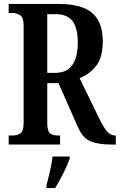

<svg xmlns="http://www.w3.org/2000/svg" viewBox="-20 -734 608 975"><path d="M24 0V-46H45Q67 -46 83.5 -57Q100 -68 100 -110V-603Q100 -645 82.5 -656.5Q65 -668 45 -668H24V-714H276Q397 -714 449.5 -667Q502 -620 502 -526Q502 -441 467 -398Q432 -355 384 -337L486 -128Q506 -87 524 -66.5Q542 -46 564 -46H568V0H545Q478 0 438.5 -17Q399 -34 375 -90L277 -312H220V-110Q220 -68 234 -57Q248 -46 272 -46H285V0ZM259 -364Q320 -364 347.5 -404Q375 -444 375 -519Q375 -591 348.5 -626.5Q322 -662 264 -662H220V-364ZM216 208Q224 176 233.5 136Q243 96 247 61H334V71Q327 92 314.5 119Q302 146 287.5 173Q273 200 260 221H216Z"/></svg>

Font: Noto Serif Myanmar ExtraCondensed SemiBold
Style: Regular
Weight: 600
Width: 2
Designer: Ben Mitchell and the Monotype Design Team
Foundry: Monotype Imaging Inc.
Version: Version 2.106; ttfautohint (v1.8.4.7-5d5b)